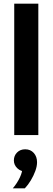

<svg xmlns="http://www.w3.org/2000/svg" viewBox="-20 -740 289 1052"><path d="M190 0H58V-720H190ZM116 292H50Q74 264 89 232Q104 200 102 178L122 200Q94 200 75 182Q56 164 56 139Q56 113 73.5 95.5Q91 78 118 78Q147 78 165 98Q183 118 183 149Q183 171 173.5 197Q164 223 149 248Q134 273 116 292Z"/></svg>

Font: Wix Madefor Display
Style: Bold
Weight: 700
Designer: Dalton Maag Ltd
Foundry: Dalton Maag Ltd
Version: Version 3.100